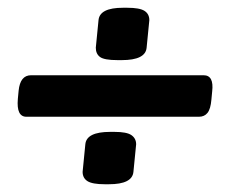

<svg xmlns="http://www.w3.org/2000/svg" viewBox="-20 -473 600 495"><path d="M283 -318Q249 -318 238 -326Q227 -334 227 -350L234 -421Q237 -453 297 -453H308Q340 -453 352.5 -445Q365 -437 365 -421L358 -350Q355 -318 294 -318ZM48 -172Q22 -172 26 -218L28 -239Q32 -279 60 -279H505Q532 -279 527 -237L525 -216Q523 -192 515 -182Q507 -172 493 -172ZM250 2Q218 2 205.5 -6Q193 -14 193 -30L200 -101Q203 -133 264 -133H275Q307 -133 319 -124.5Q331 -116 331 -101L324 -30Q321 2 261 2Z"/></svg>

Font: Asap
Style: Bold Italic
Weight: 700
Italic angle: -6°
Designer: Pablo Cosgaya
Foundry: Omnibus-Type
Version: Version 3.001; ttfautohint (v1.8.3)